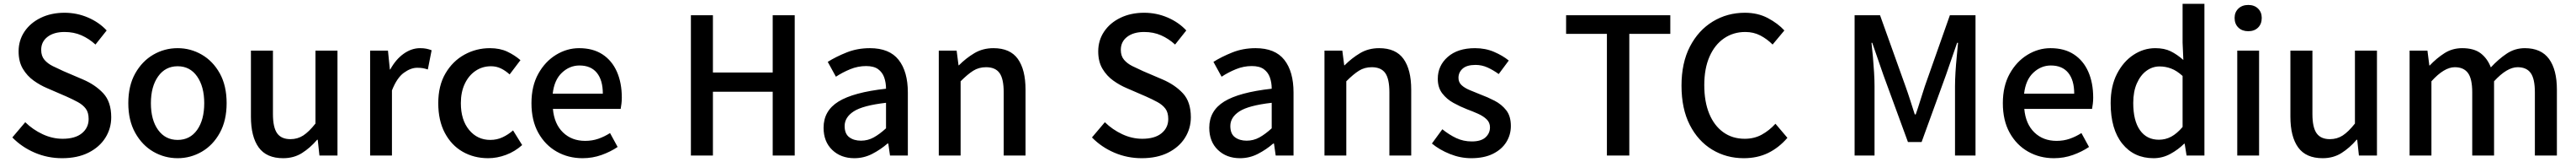

<svg xmlns="http://www.w3.org/2000/svg" viewBox="-20 -817 13571 851"><path d="M307 14Q231 14 163 -15Q95 -44 45 -95L113 -175Q153 -136 204.5 -112Q256 -88 310 -88Q376 -88 411.5 -117Q447 -146 447 -192Q447 -226 432 -246Q417 -266 390.5 -280.5Q364 -295 330 -310L228 -354Q192 -369 157.5 -393.5Q123 -418 100.5 -455.5Q78 -493 78 -547Q78 -605 109 -651Q140 -697 195 -723.5Q250 -750 320 -750Q385 -750 443.5 -725Q502 -700 542 -657L483 -583Q449 -614 409 -631.5Q369 -649 320 -649Q264 -649 230.5 -623.5Q197 -598 197 -555Q197 -523 214 -503Q231 -483 258.5 -469.5Q286 -456 315 -443L416 -400Q482 -372 524 -327Q566 -282 566 -201Q566 -142 535 -93Q504 -44 446 -15Q388 14 307 14Z M916 14Q847 14 788 -20Q729 -54 692.5 -119Q656 -184 656 -275Q656 -367 692.5 -431.5Q729 -496 788 -530Q847 -564 916 -564Q984 -564 1043 -530Q1102 -496 1138 -431.5Q1174 -367 1174 -275Q1174 -184 1138 -119Q1102 -54 1043 -20Q984 14 916 14ZM916 -82Q981 -82 1018.5 -134.5Q1056 -187 1056 -275Q1056 -362 1018.5 -415.5Q981 -469 916 -469Q851 -469 813 -415.5Q775 -362 775 -275Q775 -187 813 -134.5Q851 -82 916 -82Z M1472 14Q1384 14 1343 -42.5Q1302 -99 1302 -204V-551H1418V-218Q1418 -148 1440 -117Q1462 -86 1510 -86Q1548 -86 1578 -105.5Q1608 -125 1642 -168V-551H1758V0H1663L1654 -83H1651Q1614 -40 1571 -13Q1528 14 1472 14Z M1930 0V-551H2024L2034 -452H2036Q2065 -505 2106.5 -534.5Q2148 -564 2193 -564Q2213 -564 2227 -561Q2241 -558 2254 -553L2234 -452Q2219 -457 2207 -459Q2195 -461 2178 -461Q2144 -461 2107.5 -434.5Q2071 -408 2045 -342V0Z M2552 14Q2477 14 2417.5 -20Q2358 -54 2323.5 -119Q2289 -184 2289 -275Q2289 -367 2327 -431.5Q2365 -496 2427 -530Q2489 -564 2561 -564Q2614 -564 2653 -545.5Q2692 -527 2722 -501L2665 -426Q2643 -446 2619 -457.5Q2595 -469 2567 -469Q2521 -469 2485 -444.5Q2449 -420 2428.5 -376.5Q2408 -333 2408 -275Q2408 -187 2451.5 -134.5Q2495 -82 2563 -82Q2598 -82 2628 -96Q2658 -110 2683 -132L2731 -55Q2693 -21 2646 -3.5Q2599 14 2552 14Z M3049 14Q2974 14 2913 -20.5Q2852 -55 2816 -119.5Q2780 -184 2780 -275Q2780 -365 2816 -429.5Q2852 -494 2909.5 -529Q2967 -564 3031 -564Q3104 -564 3154 -531.5Q3204 -499 3230 -440.5Q3256 -382 3256 -304Q3256 -287 3254 -271.5Q3252 -256 3250 -245H2893Q2900 -166 2946 -121.5Q2992 -77 3063 -77Q3100 -77 3132 -88Q3164 -99 3194 -118L3234 -45Q3197 -20 3149.5 -3Q3102 14 3049 14ZM2892 -325H3156Q3156 -396 3124.5 -434.5Q3093 -473 3033 -473Q2981 -473 2940.5 -435Q2900 -397 2892 -325Z M3620 0V-737H3736V-436H4051V-737H4167V0H4051V-335H3736V0Z M4481 14Q4410 14 4364.5 -29.5Q4319 -73 4319 -146Q4319 -235 4397.5 -283.5Q4476 -332 4648 -351Q4648 -383 4638.5 -410Q4629 -437 4606.5 -453.5Q4584 -470 4543 -470Q4500 -470 4459.5 -453.5Q4419 -437 4384 -414L4341 -492Q4384 -519 4440.5 -541.5Q4497 -564 4563 -564Q4666 -564 4714.5 -502.5Q4763 -441 4763 -331V0H4669L4660 -63H4656Q4619 -31 4575 -8.5Q4531 14 4481 14ZM4516 -78Q4552 -78 4583 -95Q4614 -112 4648 -143V-277Q4526 -263 4478 -232Q4430 -201 4430 -155Q4430 -114 4454.5 -96Q4479 -78 4516 -78Z M4926 0V-551H5020L5030 -474H5032Q5070 -512 5114 -538Q5158 -564 5214 -564Q5302 -564 5342.5 -507.5Q5383 -451 5383 -346V0H5268V-332Q5268 -403 5246 -433.5Q5224 -464 5175 -464Q5137 -464 5107.5 -445.5Q5078 -427 5041 -390V0Z M5995 14Q5919 14 5851 -15Q5783 -44 5733 -95L5801 -175Q5841 -136 5892.5 -112Q5944 -88 5998 -88Q6064 -88 6099.5 -117Q6135 -146 6135 -192Q6135 -226 6120 -246Q6105 -266 6078.5 -280.5Q6052 -295 6018 -310L5916 -354Q5880 -369 5845.5 -393.5Q5811 -418 5788.5 -455.5Q5766 -493 5766 -547Q5766 -605 5797 -651Q5828 -697 5883 -723.5Q5938 -750 6008 -750Q6073 -750 6131.5 -725Q6190 -700 6230 -657L6171 -583Q6137 -614 6097 -631.5Q6057 -649 6008 -649Q5952 -649 5918.5 -623.5Q5885 -598 5885 -555Q5885 -523 5902 -503Q5919 -483 5946.5 -469.5Q5974 -456 6003 -443L6104 -400Q6170 -372 6212 -327Q6254 -282 6254 -201Q6254 -142 6223 -93Q6192 -44 6134 -15Q6076 14 5995 14Z M6513 14Q6442 14 6396.5 -29.5Q6351 -73 6351 -146Q6351 -235 6429.5 -283.5Q6508 -332 6680 -351Q6680 -383 6670.5 -410Q6661 -437 6638.5 -453.5Q6616 -470 6575 -470Q6532 -470 6491.5 -453.5Q6451 -437 6416 -414L6373 -492Q6416 -519 6472.5 -541.5Q6529 -564 6595 -564Q6698 -564 6746.5 -502.5Q6795 -441 6795 -331V0H6701L6692 -63H6688Q6651 -31 6607 -8.5Q6563 14 6513 14ZM6548 -78Q6584 -78 6615 -95Q6646 -112 6680 -143V-277Q6558 -263 6510 -232Q6462 -201 6462 -155Q6462 -114 6486.5 -96Q6511 -78 6548 -78Z M6958 0V-551H7052L7062 -474H7064Q7102 -512 7146 -538Q7190 -564 7246 -564Q7334 -564 7374.5 -507.5Q7415 -451 7415 -346V0H7300V-332Q7300 -403 7278 -433.5Q7256 -464 7207 -464Q7169 -464 7139.5 -445.5Q7110 -427 7073 -390V0Z M7731 14Q7674 14 7619 -8Q7564 -30 7524 -63L7579 -138Q7615 -109 7652.5 -91.5Q7690 -74 7734 -74Q7783 -74 7806.5 -95.5Q7830 -117 7830 -148Q7830 -173 7812.5 -190Q7795 -207 7767 -219.5Q7739 -232 7709 -243Q7673 -257 7637.5 -276.5Q7602 -296 7578.5 -326.5Q7555 -357 7555 -403Q7555 -472 7607.5 -518Q7660 -564 7751 -564Q7806 -564 7851.5 -544.5Q7897 -525 7929 -499L7876 -428Q7847 -449 7817 -462.5Q7787 -476 7754 -476Q7708 -476 7686 -456.5Q7664 -437 7664 -408Q7664 -385 7680 -370Q7696 -355 7722.5 -344Q7749 -333 7779 -321Q7817 -307 7854 -288Q7891 -269 7915.5 -238Q7940 -207 7940 -155Q7940 -109 7916 -70.5Q7892 -32 7845.5 -9Q7799 14 7731 14Z M8446 0V-639H8231V-737H8780V-639H8564V0Z M9167 14Q9075 14 9000.5 -31Q8926 -76 8882.5 -161Q8839 -246 8839 -367Q8839 -487 8883.5 -572.5Q8928 -658 9004 -704Q9080 -750 9173 -750Q9241 -750 9294 -722Q9347 -694 9381 -657L9319 -583Q9290 -612 9254.5 -630.5Q9219 -649 9175 -649Q9112 -649 9063 -615.5Q9014 -582 8986.5 -519.5Q8959 -457 8959 -370Q8959 -283 8985 -220Q9011 -157 9059 -122.5Q9107 -88 9172 -88Q9222 -88 9261.5 -109.5Q9301 -131 9334 -167L9397 -93Q9352 -41 9295.5 -13.5Q9239 14 9167 14Z M9751 0V-737H9885L10019 -364Q10032 -328 10044 -290.5Q10056 -253 10068 -216H10073Q10086 -253 10097.5 -290.5Q10109 -328 10121 -364L10253 -737H10388V0H10280V-364Q10280 -397 10282.5 -437.5Q10285 -478 10289 -518.5Q10293 -559 10296 -592H10291L10232 -422L10104 -71H10032L9903 -422L9844 -592H9840Q9844 -559 9847.5 -518.5Q9851 -478 9853.5 -437.5Q9856 -397 9856 -364V0Z M10801 14Q10726 14 10665 -20.5Q10604 -55 10568 -119.5Q10532 -184 10532 -275Q10532 -365 10568 -429.5Q10604 -494 10661.5 -529Q10719 -564 10783 -564Q10856 -564 10906 -531.5Q10956 -499 10982 -440.5Q11008 -382 11008 -304Q11008 -287 11006 -271.5Q11004 -256 11002 -245H10645Q10652 -166 10698 -121.5Q10744 -77 10815 -77Q10852 -77 10884 -88Q10916 -99 10946 -118L10986 -45Q10949 -20 10901.5 -3Q10854 14 10801 14ZM10644 -325H10908Q10908 -396 10876.5 -434.5Q10845 -473 10785 -473Q10733 -473 10692.5 -435Q10652 -397 10644 -325Z M11326 14Q11223 14 11161.5 -62Q11100 -138 11100 -275Q11100 -365 11133.5 -429.5Q11167 -494 11220.5 -529Q11274 -564 11335 -564Q11383 -564 11416.5 -547.5Q11450 -531 11483 -502L11479 -593V-797H11594V0H11500L11490 -62H11487Q11456 -31 11414.5 -8.5Q11373 14 11326 14ZM11354 -83Q11389 -83 11419 -99Q11449 -115 11479 -150V-418Q11448 -446 11418.5 -457Q11389 -468 11358 -468Q11320 -468 11288.5 -445Q11257 -422 11238 -379Q11219 -336 11219 -276Q11219 -183 11254.5 -133Q11290 -83 11354 -83Z M11767 0V-551H11882V0ZM11825 -653Q11793 -653 11773 -672Q11753 -691 11753 -723Q11753 -753 11773 -772Q11793 -791 11825 -791Q11857 -791 11876.5 -772Q11896 -753 11896 -723Q11896 -691 11876.5 -672Q11857 -653 11825 -653Z M12217 14Q12129 14 12088 -42.5Q12047 -99 12047 -204V-551H12163V-218Q12163 -148 12185 -117Q12207 -86 12255 -86Q12293 -86 12323 -105.5Q12353 -125 12387 -168V-551H12503V0H12408L12399 -83H12396Q12359 -40 12316 -13Q12273 14 12217 14Z M12675 0V-551H12769L12779 -473H12781Q12817 -511 12858.5 -537.5Q12900 -564 12952 -564Q13014 -564 13049.5 -537Q13085 -510 13103 -463Q13144 -507 13187 -535.5Q13230 -564 13282 -564Q13368 -564 13409.5 -507.5Q13451 -451 13451 -346V0H13335V-332Q13335 -403 13313 -433.5Q13291 -464 13244 -464Q13188 -464 13120 -390V0H13005V-332Q13005 -403 12982.5 -433.5Q12960 -464 12913 -464Q12857 -464 12790 -390V0Z"/></svg>

Font: Source Han Sans TC Medium
Style: Regular
Weight: 500
Designer: Ryoko NISHIZUKA Ë•øÂ°öÊ∂ºÂ≠ê (kana, bopomofo & ideographs); Paul D. Hunt (Latin, Greek & Cyrillic); Sandoll Communicatio
Foundry: Adobe
Version: Version 2.004;hotconv 1.0.118;makeotfexe 2.5.65603